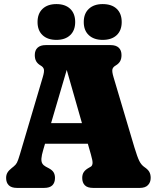

<svg xmlns="http://www.w3.org/2000/svg" viewBox="-20 -921 768 941"><path d="M162 -317.5H452.5V-216.5H162ZM249.5 -49Q249.5 -26 236.8 -13Q224 0 196 0H63.5Q36 0 23 -13Q10 -26 10 -49Q10 -64 16.5 -75Q23 -86 37 -97L47.5 -105.5Q57.5 -113.5 63 -123.8Q68.5 -134 78 -166L189.5 -542.5Q197.5 -569 195.2 -580.5Q193 -592 179 -600Q164.5 -608.5 157.5 -620.5Q150.5 -632.5 150.5 -651Q150.5 -674.5 164.2 -687.2Q178 -700 204 -700H522Q548.5 -700 562 -687.2Q575.5 -674.5 575.5 -651Q575.5 -632.5 568.5 -620.5Q561.5 -608.5 547 -600Q533 -592 530.8 -580.5Q528.5 -569 536.5 -542.5L638.5 -199.5Q653 -151.5 662.8 -132Q672.5 -112.5 688 -102Q704.5 -91 711.5 -79Q718.5 -67 718.5 -49Q718.5 -27.5 705.2 -13.8Q692 0 665 0H436.5Q408.5 0 395.8 -13Q383 -26 383 -49Q383 -66.5 390.8 -77.8Q398.5 -89 413.5 -97.5L425.5 -104.5Q432 -108.5 433.5 -120Q435 -131.5 425.5 -164L297.5 -612L316.5 -610.5L192 -187Q184 -160 183 -144.2Q182 -128.5 187.5 -119.5Q193 -110.5 204 -104.5L219 -96.5Q236 -87.5 242.8 -76.2Q249.5 -65 249.5 -49ZM256.5 -725.5Q213.5 -725.5 188.8 -748.5Q164 -771.5 164 -813Q164 -854.5 188.8 -877.8Q213.5 -901 256.5 -901Q299.5 -901 324 -877.8Q348.5 -854.5 348.5 -813Q348.5 -772 324 -748.8Q299.5 -725.5 256.5 -725.5ZM483 -725.5Q440.5 -725.5 415.5 -748.5Q390.5 -771.5 390.5 -813Q390.5 -854.5 415.5 -877.8Q440.5 -901 483 -901Q527.5 -901 552 -877.8Q576.5 -854.5 576.5 -813Q576.5 -772 552 -748.8Q527.5 -725.5 483 -725.5Z"/></svg>

Font: Fraunces 144pt S100 Black
Style: Regular
Weight: 900
Version: Version 1.000